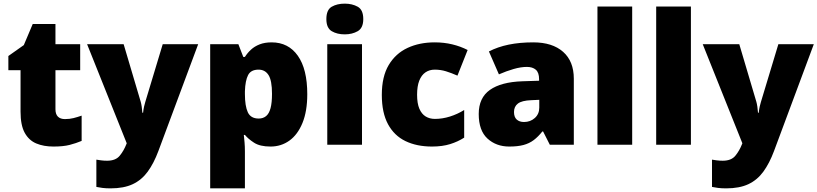

<svg xmlns="http://www.w3.org/2000/svg" viewBox="-20 -796 4496 1056"><path d="M274 10Q220 10 179.5 -7Q139 -24 116 -65.5Q93 -107 93 -182V-410H26V-488L111 -548L160 -664H285V-553H421V-410H285V-195Q285 -168 298.5 -154.5Q312 -141 337 -141Q363 -141 384.5 -146.5Q406 -152 429 -160V-21Q398 -8 363 1Q328 10 274 10Z M588 240Q562 240 543 237.5Q524 235 510 232V82Q521 84 536.5 86Q552 88 569 88Q616 88 638.5 60.5Q661 33 675 -3L677 -8L459 -553H660L754 -236Q757 -226 759.5 -209Q762 -192 763 -176H767Q769 -196 772.5 -210.5Q776 -225 779 -235L875 -553H1070L851 35Q826 102 792.5 148Q759 194 710 217Q661 240 588 240Z M1136 240V-553H1291L1318 -483H1327Q1341 -505 1360.5 -523Q1380 -541 1408 -552Q1436 -563 1474 -563Q1566 -563 1618 -489.5Q1670 -416 1670 -278Q1670 -184 1643.5 -119.5Q1617 -55 1571.5 -22.5Q1526 10 1468 10Q1410 10 1377.5 -11Q1345 -32 1327 -54H1321Q1323 -35 1325 -13Q1327 9 1327 38V240ZM1403 -144Q1427 -144 1443.5 -157.5Q1460 -171 1468 -201Q1476 -231 1476 -280Q1476 -353 1457 -383Q1438 -413 1402 -413Q1360 -413 1344.5 -383Q1329 -353 1327 -294V-279Q1327 -213 1343 -178.5Q1359 -144 1403 -144Z M1780 0V-553H1971V0ZM1876 -607Q1834 -607 1804.5 -624.5Q1775 -642 1775 -691Q1775 -742 1804.5 -759Q1834 -776 1876 -776Q1917 -776 1947.5 -759Q1978 -742 1978 -691Q1978 -642 1947.5 -624.5Q1917 -607 1876 -607Z M2356 10Q2272 10 2210 -20Q2148 -50 2114 -113Q2080 -176 2080 -274Q2080 -375 2118 -438.5Q2156 -502 2221.5 -532.5Q2287 -563 2371 -563Q2422 -563 2467.5 -552Q2513 -541 2552 -521L2496 -380Q2462 -395 2432.5 -404Q2403 -413 2371 -413Q2342 -413 2320 -398Q2298 -383 2286 -352.5Q2274 -322 2274 -275Q2274 -227 2286.5 -198Q2299 -169 2321 -155.5Q2343 -142 2372 -142Q2413 -142 2454.5 -155Q2496 -168 2533 -191V-39Q2499 -17 2456 -3.5Q2413 10 2356 10Z M2781 10Q2709 10 2661 -34Q2613 -78 2613 -169Q2613 -258 2674.5 -301.5Q2736 -345 2853 -349L2945 -352V-360Q2945 -397 2927 -412.5Q2909 -428 2878 -428Q2845 -428 2805 -416.5Q2765 -405 2724 -387L2669 -513Q2717 -538 2777.5 -550.5Q2838 -563 2913 -563Q3018 -563 3077 -511Q3136 -459 3136 -363V0H3004L2967 -73H2963Q2940 -44 2915.5 -25.5Q2891 -7 2859 1.5Q2827 10 2781 10ZM2862 -125Q2897 -125 2921.5 -147Q2946 -169 2946 -204V-247L2902 -245Q2850 -243 2828.5 -226.5Q2807 -210 2807 -180Q2807 -152 2822 -138.5Q2837 -125 2862 -125Z M3266 0V-760H3457V0Z M3589 0V-760H3780V0Z M3974 240Q3948 240 3929 237.5Q3910 235 3896 232V82Q3907 84 3922.5 86Q3938 88 3955 88Q4002 88 4024.5 60.5Q4047 33 4061 -3L4063 -8L3845 -553H4046L4140 -236Q4143 -226 4145.5 -209Q4148 -192 4149 -176H4153Q4155 -196 4158.5 -210.5Q4162 -225 4165 -235L4261 -553H4456L4237 35Q4212 102 4178.5 148Q4145 194 4096 217Q4047 240 3974 240Z"/></svg>

Font: Noto Sans Symbols Black
Style: Regular
Weight: 900
Version: Version 2.002